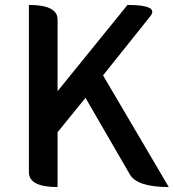

<svg xmlns="http://www.w3.org/2000/svg" viewBox="-20 -757 703 777"><path d="M213 0Q97 0 97 -60V-737Q213 -737 213 -678V-388L496 -737Q625 -737 588 -691L397 -452L663 0Q534 0 505 -52L326 -361L213 -222V0Z"/></svg>

Font: Swei Half Moon CJK TC
Style: Medium
Weight: 500
Version: Version 2.125